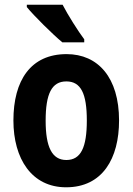

<svg xmlns="http://www.w3.org/2000/svg" viewBox="-20 -786 564 816"><path d="M246 -766H94V-756C123 -720 205 -639 245 -606H338V-619C313 -652 268 -723 246 -766ZM486 -274C486 -456 397 -556 263 -556C111 -556 37 -445 37 -274C37 -111 115 10 261 10C416 10 486 -113 486 -274ZM174 -273C174 -388 200 -440 262 -440C324 -440 349 -388 349 -274C349 -160 324 -106 262 -106C201 -106 174 -161 174 -273Z"/></svg>

Font: Noto Sans Telugu Condensed
Style: Bold
Weight: 700
Width: 3
Designer: Jelle Bosma - Monotype Design Team
Foundry: Monotype Imaging Inc.
Version: Version 2.005